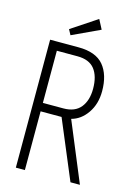

<svg xmlns="http://www.w3.org/2000/svg" viewBox="-118 -840 636 903"><g transform="rotate(15 200.0 -388.5)"><path d="M52 0V-623H190Q275 -623 313 -577.5Q351 -532 351 -452Q351 -390 320.5 -345.5Q290 -301 244 -289L364 0H318L198 -286H96V0ZM96 -327H196Q252 -327 279.5 -361Q307 -395 307 -452Q307 -513 280.5 -547Q254 -581 196 -581H96ZM139 -668 125 -694 250 -777 274 -731Z"/></g></svg>

Font: Inconsolata Condensed Light
Style: Regular
Weight: 300
Width: 3
Monospace: yes
Designer: Raph Levien, Cyreal, Brenton Simpson
Foundry: Raph Levien, Cyreal, Google
Version: Version 3.001; ttfautohint (v1.8.2.53-6de2)